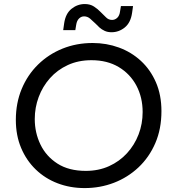

<svg xmlns="http://www.w3.org/2000/svg" viewBox="-20 -928 856 960"><path d="M403.4 12.4Q330.8 12.4 268.2 -11.5Q205.6 -35.4 158.9 -80.4Q112.2 -125.4 85.7 -188.1Q59.2 -250.8 59.2 -328.4Q59.2 -413 88.5 -483.4Q117.8 -553.8 170.4 -605.3Q223 -656.8 292.6 -684.9Q362.2 -713 443.4 -713Q512.4 -713 574.6 -690.3Q636.8 -667.6 684.5 -623.6Q732.2 -579.6 759.7 -516.3Q787.2 -453 787.2 -372.2Q787.2 -283.2 756.5 -212.2Q725.8 -141.2 672.2 -90.9Q618.6 -40.6 549.6 -14.1Q480.6 12.4 403.4 12.4ZM409 -73.6Q473.2 -73.6 525.4 -97.3Q577.6 -121 615.1 -162Q652.6 -203 672.9 -255.8Q693.2 -308.6 693.2 -367.8Q693.2 -441 662.1 -499.7Q631 -558.4 573.7 -592.7Q516.4 -627 437.4 -627Q371.6 -627 319 -602.7Q266.4 -578.4 229.6 -536.8Q192.8 -495.2 173.3 -442.6Q153.8 -390 153.8 -332.8Q153.8 -264.4 182.3 -205.3Q210.8 -146.2 267.5 -109.9Q324.2 -73.6 409 -73.6ZM537.6 -766.8Q518.2 -766.8 503.3 -773.7Q488.4 -780.6 477.5 -790.4Q466.6 -800.2 457.8 -809.8Q443.8 -823.6 430.4 -834.9Q417 -846.2 400.4 -846.2Q386.2 -846.2 375.1 -835.4Q364 -824.6 360.8 -803L356.6 -777.4H296L300.8 -811.4Q307.8 -860 337.5 -883.9Q367.2 -907.8 404 -907.8Q431 -907.8 450.1 -895.2Q469.2 -882.6 482.2 -868.8Q497.4 -854.4 510 -841.4Q522.6 -828.4 540.4 -828.4Q555 -828.4 566.4 -839.2Q577.8 -850 580.4 -872L584.6 -897.6H645.2L640.4 -863.6Q633.4 -814.6 603.9 -790.7Q574.4 -766.8 537.6 -766.8Z"/></svg>

Font: MuseoModerno Thin
Style: Italic
Weight: 100
Italic angle: -9°
Designer: Pablo Cosgaya, Héctor Gatti, Marcela Romero, and the Authors of The MuseoModerno Project.
Foundry: Omnibus-Type Team
Version: Version 1.003